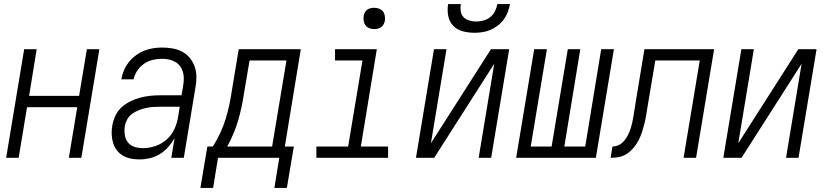

<svg xmlns="http://www.w3.org/2000/svg" viewBox="-20 -770 4040 937"><path d="M10 0 98 -530H159L122 -302H366L404 -530H465L377 0H316L357 -247H112L71 0Z M661 8Q640 8 619 4Q598 0 580.5 -10Q563 -20 550.5 -36.5Q538 -53 532 -72.5Q526 -92 525 -113.5Q524 -135 528 -157Q532 -181 543 -205Q554 -229 573.5 -246.5Q593 -264 616.5 -275.5Q640 -287 664.5 -293.5Q689 -300 713.5 -302.5Q738 -305 762 -305H866L874 -353Q877 -370 877 -387Q877 -404 872.5 -419.5Q868 -435 858.5 -447.5Q849 -460 835 -468Q821 -476 804.5 -479.5Q788 -483 771 -483Q749 -483 726.5 -478Q704 -473 684 -459.5Q664 -446 650.5 -426Q637 -406 632 -383H572Q576 -406 585 -427Q594 -448 608.5 -466.5Q623 -485 642.5 -499.5Q662 -514 683.5 -522.5Q705 -531 727 -534.5Q749 -538 771 -538Q797 -538 822.5 -533.5Q848 -529 869.5 -517.5Q891 -506 906.5 -487Q922 -468 930 -445Q938 -422 938.5 -396Q939 -370 934 -344L877 0H816L832 -96Q819 -73 801 -52.5Q783 -32 760 -18Q737 -4 711.5 2Q686 8 661 8ZM677 -47Q707 -47 737.5 -57Q768 -67 792.5 -88.5Q817 -110 830.5 -139Q844 -168 849 -198L857 -249H762Q745 -249 727.5 -248Q710 -247 692.5 -243Q675 -239 658 -232.5Q641 -226 625.5 -215Q610 -204 601 -187.5Q592 -171 589 -154Q586 -133 589 -112Q592 -91 604 -75.5Q616 -60 636 -53.5Q656 -47 677 -47Z M958 147 992 -55H1019Q1039 -87 1055 -121.5Q1071 -156 1081.5 -190.5Q1092 -225 1099.5 -260.5Q1107 -296 1112 -331L1145 -530H1448L1370 -55H1414L1380 147H1319L1343 0H1044L1020 147ZM1089 -55H1308L1378 -475H1198L1172 -322Q1167 -288 1160 -254Q1153 -220 1143.5 -186.5Q1134 -153 1120 -119.5Q1106 -86 1089 -55Z M1524 0V-55H1679L1749 -475H1615V-530H1819L1741 -55H1874V0ZM1806 -628Q1794 -628 1782.5 -632.5Q1771 -637 1764 -646Q1757 -655 1755 -667.5Q1753 -680 1755 -693Q1756 -701 1760.5 -709.5Q1765 -718 1772.5 -723Q1780 -728 1789 -730Q1798 -732 1806 -732Q1819 -732 1830.5 -727.5Q1842 -723 1849 -714Q1856 -705 1858 -692.5Q1860 -680 1858 -667Q1856 -659 1851.5 -650.5Q1847 -642 1839.5 -637Q1832 -632 1823.5 -630Q1815 -628 1806 -628Z M2010 0 2098 -530H2159L2083 -71L2376 -530H2465L2377 0H2316L2392 -459L2099 0ZM2295 -610Q2266 -610 2238 -617.5Q2210 -625 2191.5 -644.5Q2173 -664 2167.5 -692.5Q2162 -721 2167 -750H2229Q2226 -733 2228.5 -715.5Q2231 -698 2242 -686.5Q2253 -675 2270 -670Q2287 -665 2304 -665Q2322 -665 2340 -670Q2358 -675 2372.5 -686.5Q2387 -698 2395.5 -715Q2404 -732 2407 -750H2469Q2465 -730 2458 -711Q2451 -692 2438.5 -675Q2426 -658 2409 -645Q2392 -632 2373 -624Q2354 -616 2334 -613Q2314 -610 2295 -610Z M2499 0 2587 -530H2649L2570 -55H2672L2751 -530H2812L2734 -55H2836L2914 -530H2976L2888 0Z M2960 0 2969 -55Q2982 -55 2995 -60Q3008 -65 3018 -74.5Q3028 -84 3035.5 -95.5Q3043 -107 3048.5 -119Q3054 -131 3058 -144Q3062 -157 3065 -169.5Q3068 -182 3070 -195Q3072 -208 3074 -221Q3074 -221 3074 -221Q3074 -221 3074 -221Q3076 -232 3078 -242.5Q3080 -253 3081 -264L3125 -530H3465L3377 0H3316L3395 -475H3178L3141 -254Q3141 -253 3140.5 -251.5Q3140 -250 3140 -249Q3137 -228 3133.5 -207.5Q3130 -187 3125 -167Q3120 -147 3113.5 -126.5Q3107 -106 3097 -86.5Q3087 -67 3073 -50Q3059 -33 3041 -20.5Q3023 -8 3002 -4Q2981 0 2960 0Z M3510 0 3598 -530H3659L3583 -71L3876 -530H3965L3877 0H3816L3892 -459L3599 0Z"/></svg>

Font: Iosevka Curly Light Oblique
Style: Regular
Weight: 300
Italic angle: -9°
Monospace: yes
Designer: Belleve Invis
Foundry: Belleve Invis
Version: Version 11.1.0; ttfautohint (v1.8.3)